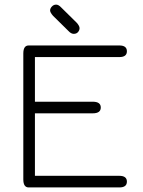

<svg xmlns="http://www.w3.org/2000/svg" viewBox="-20 -820 624 840"><path d="M248 -787.1 316.4 -719.7Q328.1 -706.1 328.1 -696.8Q328.1 -687.5 321.3 -679.7Q314.5 -671.9 302.7 -671.9Q291 -671.9 279.3 -684.6L211.9 -751Q199.2 -765.6 199.2 -774.4Q199.2 -783.2 207 -791.5Q214.8 -799.8 225.6 -799.8Q236.3 -799.8 248 -787.1ZM132.8 -324.2V-50.8H502Q535.2 -50.8 535.2 -25.4Q535.2 0 502 0H105.5Q82 0 82 -35.2V-585.9Q82 -621.1 105.5 -621.1H502Q535.2 -621.1 535.2 -595.7Q535.2 -570.3 502 -570.3H132.8V-375H385.7Q420.9 -375 420.9 -349.6Q420.9 -324.2 385.7 -324.2Z"/></svg>

Font: Jura
Style: Book
Weight: 400
Version: Version 2.5